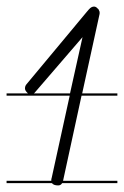

<svg xmlns="http://www.w3.org/2000/svg" viewBox="-20 -571 378 584"><path d="M283 -535V-533V-529L230 -287H337V-280H228L172 -22V-21H337V-14H169Q165 -7 157 -7Q143 -7 138 -14H0V-21H136V-23Q136 -28 137 -29L192 -280H0V-287H65Q64 -288 62 -290Q56 -296 56 -302Q56 -309 60 -314L244 -535L250 -542L251 -543Q258 -551 266 -551Q272 -551 277 -545Q279 -544 280 -542ZM88 -292Q86 -289 83 -287H193L231 -458Z"/></svg>

Font: Gruenewald VA 3. Klasse
Style: Regular
Weight: 400
Designer: Peter Wiegel
Foundry: Peter Wiegel, nach dem Schriftentwurf von Dr. H. Gr¸newald
Version: Version 0.007